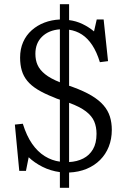

<svg xmlns="http://www.w3.org/2000/svg" viewBox="-20 -810 594 917"><path d="M266 87V12Q221 6 182.5 -13.5Q144 -33 117 -59L104 6H72L51 -215L89 -219Q107 -161 133.5 -123Q160 -85 194 -64Q228 -43 266 -38V-334Q258 -336 251 -339Q244 -342 237 -345Q191 -363 160 -382Q129 -401 110.5 -423.5Q92 -446 84 -473.5Q76 -501 76 -535Q76 -576 90.5 -609Q105 -642 131.5 -665.5Q158 -689 192 -702Q226 -715 266 -717V-790H310V-714Q343 -710 373.5 -695.5Q404 -681 429 -660L442 -717H475L496 -518L457 -513Q442 -562 420.5 -594.5Q399 -627 371.5 -645Q344 -663 310 -668V-400Q313 -400 318 -398Q323 -396 326 -395Q381 -375 417 -353.5Q453 -332 474.5 -307Q496 -282 505 -253Q514 -224 514 -190Q514 -146 499.5 -109.5Q485 -73 458 -46Q431 -19 393.5 -3.5Q356 12 310 14V87ZM310 -36Q348 -38 377.5 -53Q407 -68 424 -97Q441 -126 441 -171Q441 -204 430 -230Q419 -256 390.5 -278Q362 -300 310 -319ZM266 -417V-670Q213 -666 181 -635Q149 -604 149 -553Q149 -523 159.5 -499.5Q170 -476 195.5 -455.5Q221 -435 266 -417Z"/></svg>

Font: Literata 18pt Light
Style: Regular
Weight: 300
Designer: Latin by Veronika Burian and Jose Scaglione. Greek by Irene Vlachou. Cyrillic by Vera Evstafieva.
Foundry: TypeTogether
Version: Version 3.103;gftools[0.9.29]